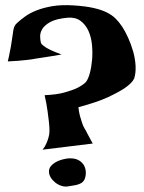

<svg xmlns="http://www.w3.org/2000/svg" viewBox="-20 -713 548 733"><path d="M214.8 -504.9Q197.3 -502 179.7 -499Q162.1 -496.1 148.4 -494.1Q131.8 -491.2 117.2 -489.3Q102.5 -486.3 85 -484.4Q70.3 -482.4 50.8 -481Q31.2 -479.5 9.8 -478.5Q11.7 -486.3 14.2 -498Q16.6 -509.8 18.6 -520.5Q21.5 -533.2 23.4 -546.9Q26.4 -564.5 27.8 -576.2Q29.3 -587.9 30.8 -596.7Q32.2 -605.5 35.2 -612.3Q38.1 -619.1 45.9 -626Q57.6 -636.7 75.7 -649.9Q93.8 -663.1 119.6 -673.3Q145.5 -683.6 180.2 -689.5Q214.8 -695.3 260.7 -692.4Q306.6 -689.5 336.9 -682.6Q367.2 -675.8 387.7 -665.5Q408.2 -655.3 421.4 -642.1Q434.6 -628.9 446.3 -611.3Q458 -593.8 469.2 -568.8Q480.5 -543.9 488.3 -516.6Q496.1 -489.3 497.6 -461.9Q499 -434.6 492.2 -413.1Q483.4 -395.5 458 -377.9Q435.5 -362.3 394 -342.8Q352.5 -323.2 279.3 -303.7Q281.2 -285.2 285.2 -270.5Q289.1 -255.9 293 -245.1Q296.9 -232.4 302.7 -222.7Q308.6 -213.9 313.5 -203.1Q318.4 -194.3 323.7 -184.1Q329.1 -173.8 334 -165L142.6 -141.6Q151.4 -152.3 156.7 -164.6Q162.1 -176.8 165 -187.5Q168.9 -200.2 168.9 -212.9Q168.9 -226.6 167 -246.1Q165 -262.7 161.6 -288.6Q158.2 -314.5 150.4 -349.6Q196.3 -351.6 226.1 -359.9Q255.9 -368.2 274.4 -377Q295.9 -387.7 307.6 -399.4Q316.4 -410.2 322.8 -433.1Q329.1 -456.1 331.5 -484.4Q334 -512.7 331.1 -542.5Q328.1 -572.3 317.4 -595.7Q306.6 -619.1 287.6 -633.3Q268.6 -647.5 239.3 -645.5Q195.3 -641.6 172.9 -629.4Q150.4 -617.2 141.6 -602.5Q132.8 -587.9 133.3 -573.2Q133.8 -558.6 135.7 -551.8Q136.7 -544.9 146.5 -538.1Q154.3 -531.2 170.4 -523.4Q186.5 -515.6 214.8 -504.9ZM233.4 -107.4Q268.6 -112.3 288.6 -95.7Q308.6 -79.1 307.6 -49.8Q306.6 -35.2 301.8 -26.4Q296.9 -17.6 288.6 -13.2Q280.3 -8.8 269 -6.3Q257.8 -3.9 243.2 -2Q228.5 1 214.8 -3.4Q201.2 -7.8 190.4 -16.6Q179.7 -25.4 173.3 -36.1Q167 -46.9 167 -57.6Q167 -69.3 173.3 -77.6Q179.7 -85.9 189.9 -92.3Q200.2 -98.6 211.4 -102.1Q222.7 -105.5 233.4 -107.4Z"/></svg>

Font: Irish Grover
Style: Regular
Weight: 400
Designer: Squid
Foundry: Font Diner, Inc DBA Sideshow
Version: Version 1.001